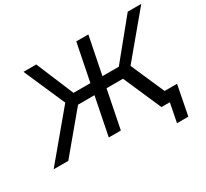

<svg xmlns="http://www.w3.org/2000/svg" viewBox="-200 -949 1448 1351"><g transform="rotate(-30 524.0 -273.5)"><path d="M842 0 691 -345 783 -395 956 0ZM543 -308 561 -396H766L748 -308ZM781 -339 689 -353 972 -700H1082ZM85 0H-34L296 -395L373 -345ZM512 0H414L554 -700H652ZM506 -308H300L317 -396H523ZM283 -339 125 -700H229L374 -353ZM880 153 915 -26 935 0H842L859 -87H1019L972 153Z"/></g></svg>

Font: MOST Montserrat Medium
Style: Italic
Weight: 500
Italic angle: -11.3°
Designer: Julieta Ulanovsky
Foundry: Julieta Ulanovsky
Version: Version 8.000;March 11, 2024;FontCreator 15.0.0.2926 64-bit